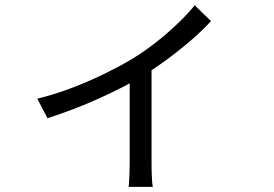

<svg xmlns="http://www.w3.org/2000/svg" viewBox="-20 -633 1040 730"><path d="M121.8 -257.9Q188 -273.7 255.5 -299.7Q323 -325.6 382.3 -355Q441.6 -384.3 482.4 -409.1Q530 -437.9 574.7 -473.3Q619.5 -508.8 657.1 -544.9Q694.8 -581.1 720.1 -612.9L782.2 -552.8Q754 -521.6 711.5 -484.3Q668.9 -447 618.8 -409.8Q568.8 -372.7 516.4 -340.9Q485.1 -321.7 444.3 -300.9Q403.4 -280.2 357 -259Q310.5 -237.9 260.3 -218.6Q210 -199.3 160.5 -183.6ZM473.1 -364 556.2 -384.4V-9.5Q556.2 5.2 556.7 22.8Q557.2 40.4 558.2 55Q559.3 69.6 561.1 77.5H468.9Q470.3 69.6 471 55Q471.7 40.4 472.4 22.8Q473.1 5.2 473.1 -9.5Z"/></svg>

Font: Shanggu Sans SC VF
Style: Regular
Weight: 250
Designer: GuiWonder
Version: Version 1.021